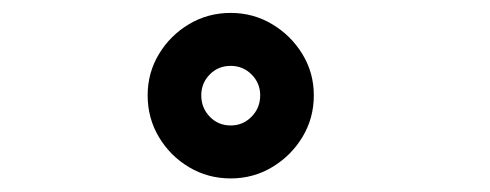

<svg xmlns="http://www.w3.org/2000/svg" viewBox="-20 -788 740 290"><path d="M328.5 -518.5Q294 -518.5 265.5 -535.5Q237 -552.5 220 -581Q203 -609.5 203 -644Q203 -678 220 -706.2Q237 -734.5 265.5 -751.5Q294 -768.5 328.5 -768.5Q362.5 -768.5 391 -751.5Q419.5 -734.5 436.8 -706.2Q454 -678 454 -644Q454 -609.5 436.8 -581Q419.5 -552.5 391 -535.5Q362.5 -518.5 328.5 -518.5ZM328.5 -598.5Q347 -598.5 360 -611.8Q373 -625 373 -644Q373 -662.5 360 -675.5Q347 -688.5 328.5 -688.5Q309.5 -688.5 296.8 -675.5Q284 -662.5 284 -644Q284 -625 296.8 -611.8Q309.5 -598.5 328.5 -598.5Z"/></svg>

Font: Trispace SemiExpanded SemiBold
Style: Regular
Weight: 600
Width: 6
Designer: Tyler Finck
Foundry: Etcetera Type Company
Version: Version 1.210; ttfautohint (v1.8.3)